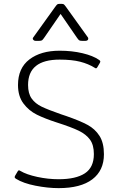

<svg xmlns="http://www.w3.org/2000/svg" viewBox="-20 -957 612 992"><path d="M152 -764 264 -920Q272 -931 275.5 -934Q279 -937 287 -937H299Q307 -937 310.5 -934Q314 -931 322 -920L434 -764Q436 -762 436 -757Q436 -752 432 -749Q428 -746 422 -746H403Q392 -746 388 -749.5Q384 -753 377 -763L293 -885L209 -763Q202 -753 198 -749.5Q194 -746 183 -746H164Q156 -746 151.5 -752Q147 -758 152 -764ZM63 -33Q57 -37 56 -40Q55 -43 58 -49L71 -71Q74 -77 78 -77Q80 -77 85 -74Q117 -55 172.5 -43Q228 -31 283 -31Q372 -31 418.5 -61.5Q465 -92 465 -161Q465 -208 445 -235.5Q425 -263 387 -281.5Q349 -300 274 -324Q212 -344 170.5 -364.5Q129 -385 101 -422.5Q73 -460 73 -518Q73 -605 132 -650Q191 -695 288 -695Q352 -695 406.5 -682Q461 -669 491 -648Q497 -644 498 -641Q499 -638 496 -632L483 -610Q480 -604 476 -604Q473 -604 469 -607Q437 -627 394.5 -638Q352 -649 288 -649Q125 -649 125 -518Q125 -474 143.5 -448Q162 -422 195 -406Q228 -390 297 -366Q305 -364 321 -358Q393 -333 432 -312Q471 -291 494 -255Q517 -219 517 -160Q517 -76 457 -30.5Q397 15 283 15Q227 15 163.5 2.5Q100 -10 63 -33Z"/></svg>

Font: Mitr ExtraLight
Style: Regular
Weight: 275
Designer: Thanarat Vachiruckul
Foundry: Cadson Demak Co.,Ltd.
Version: Version 1.001